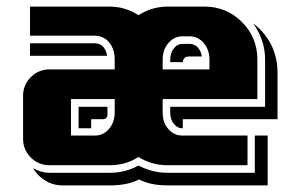

<svg xmlns="http://www.w3.org/2000/svg" viewBox="-20 -500 860 581"><path d="M819.8 -139.2H533.2V-111.8H532.2Q516.6 -111.8 505.9 -125.5Q495.1 -139.2 495.1 -159.2V-176.8H782.2V-319.8Q782.2 -378.4 746.1 -429.2Q757.8 -420.4 767.1 -411.1Q819.8 -356.9 819.8 -280.8ZM790 61H487.8Q435.1 61 400.9 43Q366.7 61 312 61H168.9Q141.1 61 117.2 46.6Q93.3 32.2 80.1 8.8Q104.5 22.9 129.9 22.9H312Q358.9 22.9 398.9 1Q441.9 22.9 486.8 22.9H751V-89.8H790ZM758.8 -200.2H472.2V-159.2Q472.2 -128.9 489.5 -109.4Q506.8 -89.8 532.2 -89.8H729V0H486.8Q439 0 398.9 -24.9Q360.4 0 312 0H129.9Q96.7 0 73.2 -23.4Q49.8 -46.9 49.8 -80.1V-210Q49.8 -243.2 73.2 -266.6Q96.7 -290 129.9 -290H327.1V-319.8Q327.1 -351.1 310.3 -371.6Q293.5 -392.1 265.1 -392.1H70.8V-480H312Q358.9 -480 398.9 -454.1Q440.4 -480 486.8 -480H599.1Q665.5 -480 712.2 -433.3Q758.8 -386.7 758.8 -319.8ZM613.8 -290V-319.8Q613.8 -349.6 596.4 -369.9Q579.1 -390.1 554.2 -390.1H532.2Q507.3 -390.1 489.7 -369.9Q472.2 -349.6 472.2 -319.8V-290ZM327.1 -160.2V-200.2H194.8V-89.8H267.1Q292.5 -89.8 309.8 -109.9Q327.1 -129.9 327.1 -160.2ZM590.8 -329.1H551.8Q534.7 -329.1 533.2 -312H495.1V-319.8Q495.1 -339.8 505.9 -353.5Q516.6 -367.2 532.2 -367.2H554.2Q568.4 -367.2 578.4 -356.4Q588.4 -345.7 590.8 -329.1ZM305.2 -153.8Q305.2 -139.2 290 -139.2H255.9V-111.8H217.8V-176.8H305.2ZM304.2 -331.1H70.8V-369.1H265.1Q282.7 -369.1 292.2 -358.4Q301.8 -347.7 304.2 -331.1Z"/></svg>

Font: Laconic
Style: Shadow
Weight: 900
Width: 6
Designer: Robby Woodard
Version: Version 1.000